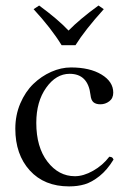

<svg xmlns="http://www.w3.org/2000/svg" viewBox="-20 -662 459 692"><path d="M202.1 -499Q164.6 -560.1 101.1 -628.9L121.1 -642.1Q189 -592.3 227.1 -551.8Q267.6 -593.3 335 -642.1L354 -628.9Q286.1 -553.7 252 -499ZM389.2 -86.9Q366.2 -49.3 338.6 -27.3Q311 -5.4 285.6 2.2Q260.3 9.8 229 9.8Q139.6 9.8 87.4 -47.6Q35.2 -105 35.2 -198.2Q35.2 -247.1 53.2 -289.3Q71.3 -331.5 100.1 -359.4Q128.9 -387.2 164.6 -403.1Q200.2 -418.9 235.8 -418.9Q303.7 -418.9 345.9 -393.3Q388.2 -367.7 388.2 -328.1Q388.2 -307.6 373.8 -296.9Q359.4 -286.1 341.8 -286.1Q325.7 -286.1 316.9 -293.5Q308.1 -300.8 306.2 -319.8Q297.4 -396 231 -396Q182.1 -396 146.5 -345.9Q110.8 -295.9 110.8 -219.2Q110.8 -131.8 151.1 -79.3Q191.4 -26.9 250 -26.9Q280.8 -26.9 315.4 -46.4Q350.1 -65.9 374 -97.2Q381.3 -96.2 383.8 -94.7Q386.2 -93.3 389.2 -86.9Z"/></svg>

Font: Linux Libertine Display G
Style: Regular
Weight: 400
Designer: Philipp H. Poll
Foundry: Philipp H. Poll
Version: Version 5.0.9